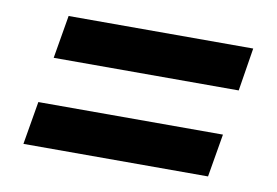

<svg xmlns="http://www.w3.org/2000/svg" viewBox="-47 -573 670 465"><g transform="rotate(10 288.0 -340.0)"><path d="M70 -396H525L542 -502H88ZM488 -178 506 -284H52L34 -178Z"/></g></svg>

Font: Iosevka Sparkle Extrabold
Style: Italic
Weight: 800
Italic angle: -9°
Designer: Belleve Invis
Foundry: Belleve Invis
Version: Version 4.5.0; ttfautohint (v1.8.3)